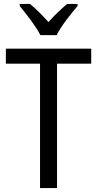

<svg xmlns="http://www.w3.org/2000/svg" viewBox="-20 -963 498 983"><path d="M187 -783H270C292 -829 343 -892 377 -932V-943H324C290 -914 263 -889 228 -850C197 -885 162 -920 133 -943H81V-932C117 -889 164 -828 187 -783ZM272 0V-637H447V-714H10V-637H185V0Z"/></svg>

Font: Noto Sans Oriya Cond
Style: Regular
Weight: 400
Width: 3
Designer: Amélie Bonet and Sol Matas
Foundry: Google LLC
Version: Version 2.006